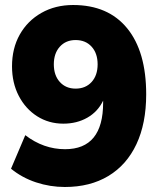

<svg xmlns="http://www.w3.org/2000/svg" viewBox="-20 -736 640 767"><path d="M239 11Q180 11 124 -7.5Q68 -26 24 -62L81 -196Q154 -140 240 -140Q392 -140 392 -326V-334Q371 -290 329 -266Q287 -242 233 -242Q175 -242 128.5 -271.5Q82 -301 55 -353Q28 -405 28 -471Q28 -543 59 -598Q90 -653 145.5 -684.5Q201 -716 272 -716Q412 -716 488 -623Q564 -530 564 -359Q564 -243 525 -160Q486 -77 413 -33Q340 11 239 11ZM282 -382Q322 -382 346 -408.5Q370 -435 370 -479Q370 -523 346 -549.5Q322 -576 282 -576Q243 -576 219 -549.5Q195 -523 195 -479Q195 -435 219 -408.5Q243 -382 282 -382Z"/></svg>

Font: Mulish Black
Style: Regular
Weight: 900
Designer: Vernon Adams
Foundry: Vernon Adams
Version: Version 3.603; ttfautohint (v1.8.3)